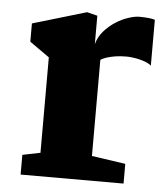

<svg xmlns="http://www.w3.org/2000/svg" viewBox="-45 -603 563 644"><g transform="rotate(5 236.0 -281.0)"><path d="M47.9 -66.4 107.9 -78.6V-399.9L41.5 -446.8V-508.3L222.7 -562L257.8 -553.2V-457.5Q264.2 -481.9 281.2 -501.5Q298.3 -521 319.3 -534.4Q340.3 -547.9 361.8 -554.9Q383.3 -562 398.4 -562Q415.5 -562 430.2 -560.5Q444.8 -559.1 451.2 -556.2V-401.9Q445.3 -407.7 434.6 -412.1Q423.8 -416.5 411.9 -419.4Q399.9 -422.4 387.9 -423.8Q376 -425.3 367.7 -425.3Q347.2 -425.3 331.5 -422.9Q315.9 -420.4 305.4 -417.2Q294.9 -414.1 288.8 -411.1Q282.7 -408.2 280.8 -406.7V-83L394.5 -66.4V0H47.9Z"/></g></svg>

Font: Merriweather
Style: Heavy
Weight: 900
Version: Version 1.003